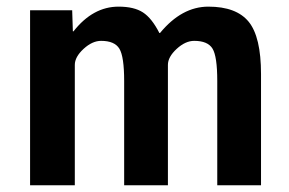

<svg xmlns="http://www.w3.org/2000/svg" viewBox="-20 -550 858 570"><path d="M69.3 -519.5H194.3L196.3 -457H198.2Q255.9 -530.3 332 -530.3Q377.9 -530.3 404.3 -513.2Q430.7 -496.1 453.1 -452.1H455.1Q519.5 -530.3 598.6 -530.3Q681.6 -530.3 718.3 -485.4Q754.9 -440.4 754.9 -330.1V0H625V-309.6Q625 -382.8 610.8 -405.8Q596.7 -428.7 556.6 -428.7Q530.3 -428.7 504.4 -404.8Q478.5 -380.9 478.5 -357.4V0H348.6V-309.6Q348.6 -381.8 334.5 -405.3Q320.3 -428.7 280.3 -428.7Q253.9 -428.7 228 -404.8Q202.1 -380.9 202.1 -357.4V0H69.3Z"/></svg>

Font: Mgen+ 1c bold
Style: Bold
Weight: 700
Designer: [Source Han Sans]
Ryoko NISHIZUKA  (kana & ideographs); Paul D. Hunt (Latin, Greek & Cyrillic); Wenlong ZHANG  (bopomofo
Version: Version 1.059.20150602